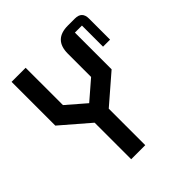

<svg xmlns="http://www.w3.org/2000/svg" viewBox="-228 -1040 1206 1206"><g transform="rotate(-45 375.0 -437.5)"><path d="M562.5 -486.3 375 -324.2V0H250V-324.7L62.5 -486.3V-875H187.5V-543.5L312.5 -435.5L437.5 -543.5V-750Q437.5 -875 562.5 -875H625Q687.5 -875 687.5 -812.5V-625H625V-812.5H562.5Z"/></g></svg>

Font: Oldtimer
Style: Regular
Weight: 400
Designer: GGBotNet
Foundry: GGBotNet
Version: 1.00